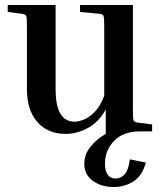

<svg xmlns="http://www.w3.org/2000/svg" viewBox="-20 -527 646 770"><path d="M301 -479V-507H513V-84Q513 -50 516 -43.5Q519 -37 535 -35L590 -28V0H542Q474 0 437.5 38Q401 76 401 129Q401 157 411.5 173Q422 189 444 189Q464 189 479.5 172.5Q495 156 501 112L565 125Q550 179 514.5 201Q479 223 436 223Q386 223 352 198Q318 173 318 130Q318 93 342.5 62Q367 31 404 10V-88Q376 -37 332 -13.5Q288 10 243 10Q172 10 130 -37.5Q88 -85 88 -170V-423Q88 -457 85 -463.5Q82 -470 66 -472L11 -479V-507H203V-171Q203 -102 222.5 -70.5Q242 -39 279 -39Q295 -39 316.5 -47.5Q338 -56 360 -78.5Q382 -101 398 -143V-423Q398 -457 395 -464Q392 -471 376 -472Z"/></svg>

Font: Inria Serif
Style: Bold
Weight: 700
Designer: Black Foundry Team
Foundry: Black Foundry
Version: Version 1.000; ttfautohint (v1.8.3)